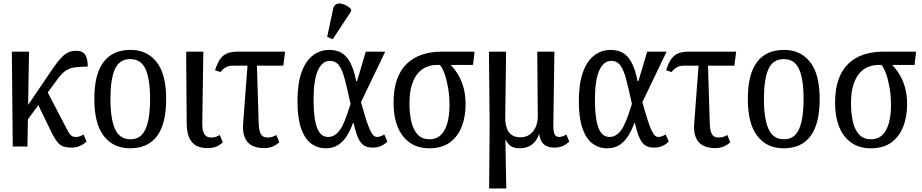

<svg xmlns="http://www.w3.org/2000/svg" viewBox="-20 -828 5211 1085"><path d="M111 -118 115 -200 265 -421Q286 -452 303.5 -475Q321 -498 337 -512.5Q353 -527 370.5 -534Q388 -541 408 -541Q450 -541 463 -516Q476 -491 476 -452Q438 -451 412.5 -448.5Q387 -446 369.5 -438.5Q352 -431 337.5 -418Q323 -405 307 -383ZM52 0 47 -536H144L135 0ZM383 6Q355 6 336.5 -1Q318 -8 304 -25.5Q290 -43 275 -72L178 -272L236 -332L359 -96Q369 -77 376.5 -68Q384 -59 392 -56.5Q400 -54 411 -54Q422 -54 432 -58Q442 -62 452 -68L469 -28Q453 -13 432 -3.5Q411 6 383 6Z M715 10Q621 10 567 -59Q513 -128 513 -269Q513 -409 565 -477.5Q617 -546 718 -546Q811 -546 865 -477.5Q919 -409 919 -269Q919 -128 867.5 -59Q816 10 715 10ZM717 -41Q758 -41 782 -67Q806 -93 817 -143.5Q828 -194 828 -269Q828 -381 802.5 -437.5Q777 -494 716 -494Q655 -494 629.5 -437.5Q604 -381 604 -269Q604 -157 630 -99Q656 -41 717 -41Z M1153 9Q1094 9 1065 -24.5Q1036 -58 1035 -131L1032 -536H1129L1123 -126Q1123 -100 1129 -83Q1135 -66 1146 -58.5Q1157 -51 1172 -51Q1189 -51 1199.5 -54.5Q1210 -58 1222 -65L1239 -24Q1224 -9 1203 0Q1182 9 1153 9Z M1226 -421 1195 -431Q1204 -458 1214 -477.5Q1224 -497 1238 -510Q1252 -523 1272.5 -529.5Q1293 -536 1323 -536H1591L1581 -457H1292Q1281 -457 1269.5 -453.5Q1258 -450 1247 -442Q1236 -434 1226 -421ZM1471 9Q1432 9 1404 -5.5Q1376 -20 1363 -51.5Q1350 -83 1354 -131L1381 -489H1431L1442 -126Q1443 -100 1448.5 -83Q1454 -66 1464.5 -58.5Q1475 -51 1491 -51Q1507 -51 1518 -54.5Q1529 -58 1541 -65L1558 -24Q1542 -9 1521 0Q1500 9 1471 9Z M1821 10Q1774 10 1738 -17Q1702 -44 1681.5 -102.5Q1661 -161 1661 -257Q1661 -354 1683.5 -418Q1706 -482 1747 -514Q1788 -546 1841 -546Q1878 -546 1907 -531Q1936 -516 1957.5 -477.5Q1979 -439 1993 -370H1998L2047 -536H2157L2020 -251Q2038 -187 2050.5 -148Q2063 -109 2073 -89Q2083 -69 2092 -61.5Q2101 -54 2111 -54Q2120 -54 2131 -58Q2142 -62 2152 -68L2169 -28Q2153 -12 2133 -3Q2113 6 2085 6Q2062 6 2045.5 -1.5Q2029 -9 2017 -25.5Q2005 -42 1996 -68Q1987 -94 1978 -132H1974Q1961 -94 1941 -61.5Q1921 -29 1892 -9.5Q1863 10 1821 10ZM1834 -54Q1861 -54 1881.5 -72Q1902 -90 1916 -119Q1930 -148 1941 -180Q1952 -212 1961 -241Q1943 -324 1929 -378Q1915 -432 1896 -458Q1877 -484 1844 -484Q1822 -484 1805 -470Q1788 -456 1776 -429Q1764 -402 1758 -361Q1752 -320 1752 -266Q1752 -195 1760.5 -148Q1769 -101 1787 -77.5Q1805 -54 1834 -54ZM1860 -606 1829 -620 1862 -776Q1866 -796 1877.5 -803Q1889 -810 1904.5 -808Q1920 -806 1936 -797.5Q1952 -789 1964 -776V-764Z M2406 10Q2341 10 2296 -21.5Q2251 -53 2227.5 -110.5Q2204 -168 2204 -247Q2204 -324 2223.5 -379Q2243 -434 2279.5 -468.5Q2316 -503 2365.5 -519.5Q2415 -536 2473 -536H2662L2653 -461H2527Q2551 -436 2570 -404Q2589 -372 2600 -331Q2611 -290 2611 -238Q2611 -168 2589 -112Q2567 -56 2522 -23Q2477 10 2406 10ZM2408 -41Q2463 -41 2491.5 -92Q2520 -143 2520 -234Q2520 -287 2512 -332.5Q2504 -378 2492 -411.5Q2480 -445 2466 -461H2448Q2420 -461 2392.5 -450.5Q2365 -440 2343 -415.5Q2321 -391 2307.5 -349Q2294 -307 2294 -244Q2294 -183 2305.5 -137Q2317 -91 2341.5 -66Q2366 -41 2408 -41Z M2744 237 2747 -126 2743 -536H2840L2835 -160Q2835 -133 2842.5 -108Q2850 -83 2869 -67.5Q2888 -52 2921 -52Q2952 -52 2974 -68Q2996 -84 3008 -112Q3020 -140 3019 -176L3016 -536H3113L3107 -132Q3106 -89 3113 -71.5Q3120 -54 3140 -54Q3148 -54 3159 -57.5Q3170 -61 3180 -68L3197 -28Q3179 -11 3159.5 -2.5Q3140 6 3113 6Q3087 6 3069 -2.5Q3051 -11 3041 -27.5Q3031 -44 3027 -69H3025Q3017 -43 3001.5 -25.5Q2986 -8 2964.5 1Q2943 10 2917 10Q2897 10 2882 5Q2867 0 2856.5 -11Q2846 -22 2838 -37H2836L2841 237Z M3411 10Q3364 10 3328 -17Q3292 -44 3271.5 -102.5Q3251 -161 3251 -257Q3251 -354 3273.5 -418Q3296 -482 3337 -514Q3378 -546 3431 -546Q3468 -546 3497 -531Q3526 -516 3547.5 -477.5Q3569 -439 3583 -370H3588L3637 -536H3747L3610 -251Q3628 -187 3640.5 -148Q3653 -109 3663 -89Q3673 -69 3682 -61.5Q3691 -54 3701 -54Q3710 -54 3721 -58Q3732 -62 3742 -68L3759 -28Q3743 -12 3723 -3Q3703 6 3675 6Q3652 6 3635.5 -1.5Q3619 -9 3607 -25.5Q3595 -42 3586 -68Q3577 -94 3568 -132H3564Q3551 -94 3531 -61.5Q3511 -29 3482 -9.5Q3453 10 3411 10ZM3424 -54Q3451 -54 3471.5 -72Q3492 -90 3506 -119Q3520 -148 3531 -180Q3542 -212 3551 -241Q3533 -324 3519 -378Q3505 -432 3486 -458Q3467 -484 3434 -484Q3412 -484 3395 -470Q3378 -456 3366 -429Q3354 -402 3348 -361Q3342 -320 3342 -266Q3342 -195 3350.5 -148Q3359 -101 3377 -77.5Q3395 -54 3424 -54Z M3775 -421 3744 -431Q3753 -458 3763 -477.5Q3773 -497 3787 -510Q3801 -523 3821.5 -529.5Q3842 -536 3872 -536H4140L4130 -457H3841Q3830 -457 3818.5 -453.5Q3807 -450 3796 -442Q3785 -434 3775 -421ZM4020 9Q3981 9 3953 -5.5Q3925 -20 3912 -51.5Q3899 -83 3903 -131L3930 -489H3980L3991 -126Q3992 -100 3997.5 -83Q4003 -66 4013.5 -58.5Q4024 -51 4040 -51Q4056 -51 4067 -54.5Q4078 -58 4090 -65L4107 -24Q4091 -9 4070 0Q4049 9 4020 9Z M4408 10Q4314 10 4260 -59Q4206 -128 4206 -269Q4206 -409 4258 -477.5Q4310 -546 4411 -546Q4504 -546 4558 -477.5Q4612 -409 4612 -269Q4612 -128 4560.5 -59Q4509 10 4408 10ZM4410 -41Q4451 -41 4475 -67Q4499 -93 4510 -143.5Q4521 -194 4521 -269Q4521 -381 4495.5 -437.5Q4470 -494 4409 -494Q4348 -494 4322.5 -437.5Q4297 -381 4297 -269Q4297 -157 4323 -99Q4349 -41 4410 -41Z M4901 10Q4836 10 4791 -21.5Q4746 -53 4722.5 -110.5Q4699 -168 4699 -247Q4699 -324 4718.5 -379Q4738 -434 4774.5 -468.5Q4811 -503 4860.5 -519.5Q4910 -536 4968 -536H5157L5148 -461H5022Q5046 -436 5065 -404Q5084 -372 5095 -331Q5106 -290 5106 -238Q5106 -168 5084 -112Q5062 -56 5017 -23Q4972 10 4901 10ZM4903 -41Q4958 -41 4986.5 -92Q5015 -143 5015 -234Q5015 -287 5007 -332.5Q4999 -378 4987 -411.5Q4975 -445 4961 -461H4943Q4915 -461 4887.5 -450.5Q4860 -440 4838 -415.5Q4816 -391 4802.5 -349Q4789 -307 4789 -244Q4789 -183 4800.5 -137Q4812 -91 4836.5 -66Q4861 -41 4903 -41Z"/></svg>

Font: Noto Serif Condensed
Style: Regular
Weight: 400
Width: 3
Designer: Monotype Design Team
Foundry: Monotype Imaging Inc.
Version: Version 2.015